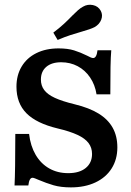

<svg xmlns="http://www.w3.org/2000/svg" viewBox="-20 -789 559 820"><path d="M145.3 -20.6Q136.9 -24.2 129.8 -27Q122.8 -29.8 119.1 -29.8Q111.9 -29.8 107.5 -21.8Q103 -13.8 101 3.2H42.1Q43.7 -27.3 44.5 -81.4Q45.4 -135.4 45.4 -217H104.2Q110.2 -165.4 132.4 -127.6Q154.7 -89.8 190.2 -69.7Q225.7 -49.5 271.3 -49.5Q319.1 -49.5 346.1 -71.5Q373.1 -93.6 373.1 -131.4Q373.1 -158.2 358.2 -178Q343.4 -197.8 311.3 -212.8Q279.3 -227.9 225.5 -240.6Q135.6 -262.3 93 -305.2Q50.3 -348.2 50.3 -418.8Q50.3 -467.8 72.4 -504.8Q94.5 -541.8 135.1 -562Q175.7 -582.3 230.2 -582.3Q269.2 -582.3 296.5 -573.8Q323.8 -565.3 352.1 -551.2Q360.2 -546.8 366.8 -544Q373.5 -541.1 377.9 -541.1Q385.1 -541.1 389.7 -549.2Q394.4 -557.3 396.4 -574.2H455.2Q452.8 -547 452 -502.7Q451.2 -458.4 451.2 -386H392.3Q385.9 -427 364.8 -458.1Q343.7 -489.3 311.8 -506.2Q279.9 -523.1 241.2 -523.1Q200.7 -523.1 177.7 -503.5Q154.7 -483.8 154.7 -449.2Q154.7 -423.2 169 -404.3Q183.2 -385.4 214.6 -370.9Q246 -356.5 298.6 -343.7Q361.1 -328.6 401.2 -303.9Q441.3 -279.2 461.2 -243.5Q481.2 -207.7 481.2 -159.5Q481.2 -108.4 456.9 -69.8Q432.6 -31.1 387.6 -9.9Q342.5 11.3 282.8 11.3Q239.8 11.3 208.6 2.2Q177.5 -6.9 145.3 -20.6ZM332.1 -654.8Q347.1 -659.1 360.8 -663.7Q374.6 -668.4 384.1 -673.3Q404.9 -685.2 412.4 -705.2Q419.9 -725.1 410.3 -742.9Q399.4 -762.8 376.7 -767.4Q354 -772 334.5 -760.5Q323.7 -754.7 313.2 -745.5Q302.8 -736.3 288.5 -722Q271.9 -704.6 253 -687.1Q234 -669.5 207.7 -649.7L226.2 -618.3Q256.2 -631.2 280 -638.9Q303.8 -646.7 332.1 -654.8Z"/></svg>

Font: Playfair Micro SmCond SmLight
Style: Regular
Weight: 360
Width: 4
Designer: Claus Eggers Sørensen
Foundry: Claus Eggers Sørensen
Version: Version 2.100;Glyphs 3.2 (3219)